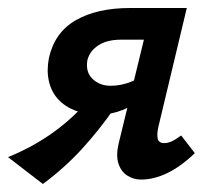

<svg xmlns="http://www.w3.org/2000/svg" viewBox="-35 -441 531 479"><path d="M317 7Q298 7 282.5 -3Q267 -13 260.5 -33Q254 -53 261 -83L324 -342H267Q232 -342 210.5 -328Q189 -314 183 -291Q178 -261 196 -244Q214 -227 241 -227Q268 -227 294.5 -238Q321 -249 341 -267L327 -209Q302 -179 272 -167Q242 -155 212 -155Q179 -155 153 -165Q127 -175 110 -193.5Q93 -212 87 -238.5Q81 -265 87 -296Q101 -360 154 -390.5Q207 -421 289 -421H431L360 -124Q356 -106 358.5 -95Q361 -84 375 -84Q383 -84 392.5 -88Q402 -92 417 -103L451 -59Q417 -26 383 -9.5Q349 7 317 7ZM72 18 -15 -49Q49 -75 101 -113Q153 -151 193 -200L251 -172Q213 -117 169.5 -69.5Q126 -22 72 18Z"/></svg>

Font: Ysabeau Office
Style: Bold Italic
Weight: 700
Italic angle: -12°
Designer: Christian Thalmann (Catharsis Fonts)
Version: Version 2.001;gftools[0.9.30]; featfreeze: tnum,lnum,ss02